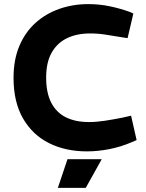

<svg xmlns="http://www.w3.org/2000/svg" viewBox="-20 -730 713 936"><path d="M404 8Q300 8 219.5 -32Q139 -72 92.5 -152Q46 -232 46 -351Q46 -438 74 -505Q102 -572 152 -617.5Q202 -663 268.5 -686.5Q335 -710 411 -710Q465 -710 517 -699Q569 -688 615 -671L630 -664L602 -544L576 -548Q533 -555 495.5 -561Q458 -567 420 -567Q355 -567 307 -544Q259 -521 232 -473.5Q205 -426 205 -352Q205 -277 230 -229Q255 -181 301.5 -158Q348 -135 414 -135Q449 -135 489 -141Q529 -147 575 -156L619 -166L646 -47L620 -36Q569 -14 513 -3Q457 8 404 8ZM262 186 309 46H476L398 186Z"/></svg>

Font: REM Medium SemiBold
Style: Regular
Weight: 600
Version: Version 1.005;gftools[0.9.28]